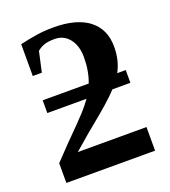

<svg xmlns="http://www.w3.org/2000/svg" viewBox="-124 -753 748 844"><g transform="rotate(-20 250.0 -331.0)"><path d="M42 0V-92.3L108.4 -161.6Q185.1 -238.3 209.7 -265.4Q234.4 -292.5 251.5 -317.4H68.4V-377H283.7Q303.7 -428.2 303.7 -493.7Q303.7 -546.9 277.8 -579.6Q252 -612.3 209 -612.3Q178.7 -612.3 160.6 -606Q142.6 -599.6 127.4 -586.9L106.4 -492.2H64V-641.1Q103 -649.9 140.4 -656Q177.7 -662.1 221.7 -662.1Q329.6 -662.1 387 -617.7Q444.3 -573.2 444.3 -491.2Q444.3 -426.8 417 -377H457V-317.4H373Q350.6 -293 315.2 -262Q279.8 -231 209.5 -173.8L135.7 -110.4H457V0Z"/></g></svg>

Font: Liberation Serif
Style: Bold
Weight: 700
Designer: Steve Matteson
Foundry: Ascender Corporation
Version: Version 2.1.5